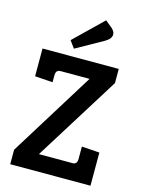

<svg xmlns="http://www.w3.org/2000/svg" viewBox="-133 -985 799 1063"><g transform="rotate(15 266.5 -453.5)"><path d="M477 -584 172 -95H366Q391 -95 391 -127V-197L493 -190V0H33V-83L335 -570H169Q142 -570 142 -539V-499L40 -506V-665H477ZM178 -750 340 -907 380 -874Q398 -857 398 -841Q398 -816 363 -796L208 -709Z"/></g></svg>

Font: Bree Serif
Style: Regular
Weight: 400
Designer: Veronika Burian, Jos Scaglione
Foundry: TypeTogether
Version: Version 1.001